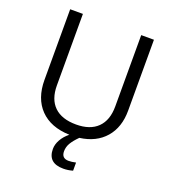

<svg xmlns="http://www.w3.org/2000/svg" viewBox="-163 -836 1054 1176"><g transform="rotate(20 364.0 -248.0)"><path d="M637 -714V-252Q637 -143 578 -75Q519 -7 413 7Q382 38 367.5 63Q353 88 353 116Q353 162 399 162Q419 162 446 156V209Q415 218 385 218Q284 218 284 126Q284 96 301 65.5Q318 35 349 10Q226 6 158.5 -63.5Q91 -133 91 -254V-714H174V-248Q174 -158 223 -110.5Q272 -63 366 -63Q457 -63 505.5 -111Q554 -159 554 -249V-714Z"/></g></svg>

Font: OpenSansMMV
Style: Regular
Weight: 400
Designer: Steve Matteson
Foundry: Ascender Corporation
Version: Version 4.000